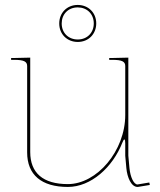

<svg xmlns="http://www.w3.org/2000/svg" viewBox="-20 -755 650 778"><path d="M295 -735C250.5 -735 220 -702 220 -660C220 -615.5 253 -585 295 -585C339.5 -585 370 -618 370 -660C370 -704.5 337 -735 295 -735ZM295 -725C332 -725 360 -699 360 -660C360 -623 334 -595 295 -595C258 -595 230 -621 230 -660C230 -697 256 -725 295 -725ZM25 -512.5H37.5C76 -512.5 90 -506 90 -487.5V-137.5C90 -46.5 148 2.5 255 2.5C348.5 2.5 436.5 -76.5 476 -177.5C479.5 -186.5 482 -190 484 -190C486.5 -190 487.5 -183 487.5 -174.5V-124L492 -73.5C495.5 -36.5 511.5 2.5 537.5 2.5H538.5L587 -5.5L585 -15.5L537 -7.5C522 -8 508 -37.5 504.5 -74.5L500 -124.5V-521.5L435 -520H422.5V-512.5H435C473.5 -512.5 487.5 -506 487.5 -487.5V-289C487.5 -144 373 -9 255 -9C154 -9 102.5 -54.5 102.5 -139V-521.5L37.5 -520H25Z"/></svg>

Font: Znikomit
Style: Regular
Weight: 100
Designer: gluk
Foundry: gluk
Version: Version 0.55